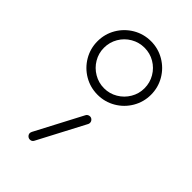

<svg xmlns="http://www.w3.org/2000/svg" viewBox="-167 -580 641 641"><g transform="rotate(45 154.0 -259.5)"><path d="M250 -391.9Q250 -418.1 237 -440.2Q224.1 -462.2 202.2 -475Q180.4 -487.8 154.4 -487.8Q128.5 -487.8 106.5 -475Q84.4 -462.2 71.5 -440.2Q58.5 -418.1 58.5 -391.9Q58.5 -365.9 71.5 -344.1Q84.4 -322.2 106.5 -309.3Q128.5 -296.3 154.4 -296.3Q180.4 -296.3 202.2 -309.3Q224.1 -322.2 237 -344.1Q250 -365.9 250 -391.9ZM27.8 -391.9Q27.8 -426.3 44.8 -455.4Q61.9 -484.4 90.9 -501.5Q120 -518.5 154.4 -518.5Q188.5 -518.5 217.6 -501.5Q246.7 -484.4 263.7 -455.4Q280.7 -426.3 280.7 -391.9Q280.7 -357.8 263.7 -328.7Q246.7 -299.6 217.6 -282.6Q188.5 -265.6 154.4 -265.6Q120 -265.6 90.9 -282.6Q61.9 -299.6 44.8 -328.7Q27.8 -357.8 27.8 -391.9ZM100.4 0Q94.1 0 89.4 -4.6Q84.8 -9.3 84.8 -15.6Q84.8 -17.8 87 -23L174.1 -188.9Q175.9 -192.6 179.6 -194.8Q183.3 -197 187.8 -197Q194.1 -197 198.5 -192.4Q203 -187.8 203 -181.5Q203 -177 201.1 -174.1L113.7 -7.8Q109.6 0 100.4 0Z"/></g></svg>

Font: 26F Galaxy Hebrew Ultra Light
Style: Regular
Weight: 200
Designer: C₂₉H₂₅N₃O₅
Version: Version 1.000